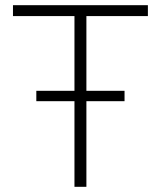

<svg xmlns="http://www.w3.org/2000/svg" viewBox="-20 -720 620 740"><path d="M267 -330H120V-370H267V-658H30V-700H550V-658H313V-370H460V-330H313V0H267Z"/></svg>

Font: PT Root UI Light
Style: Regular
Weight: 300
Designer: Vitaly Kuzmin
Foundry: ParaType Ltd.
Version: Version 2.000G